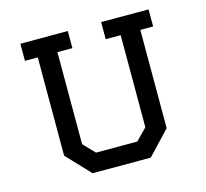

<svg xmlns="http://www.w3.org/2000/svg" viewBox="-96 -759 932 868"><g transform="rotate(-15 370.0 -325.0)"><path d="M448 -650H670V-570H610V-110L506 0H234L130 -110V-570H70V-650H292V-570H222V-139L273 -86H466L518 -139V-570H448Z"/></g></svg>

Font: Graduate
Style: Regular
Weight: 400
Version: Version 1.001